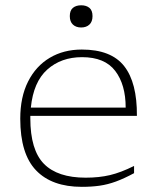

<svg xmlns="http://www.w3.org/2000/svg" viewBox="-20 -714 607 744"><path d="M297 -522Q410.5 -522 461 -458Q511.5 -394 510.5 -265H97.5Q97.5 -260.5 97.5 -255.5Q97.5 -133 150.2 -79.2Q203 -25.5 312 -25.5Q364 -25.5 406.2 -35.5Q448.5 -45.5 499.5 -71V-43Q460.5 -22 429 -10.5Q397.5 1 366.5 5.5Q335.5 10 297 10Q181 10 119.8 -53.8Q58.5 -117.5 58.5 -254Q58.5 -338 88.8 -398Q119 -458 172.8 -490Q226.5 -522 297 -522ZM298 -492.5Q217 -492.5 163.2 -444.5Q109.5 -396.5 99.5 -297H467Q467 -386 426.5 -439.2Q386 -492.5 298 -492.5ZM294.5 -607.5Q274.5 -607.5 262.5 -618.8Q250.5 -630 250.5 -651.5Q250.5 -673.5 262.5 -683.5Q274.5 -693.5 294.5 -693.5Q314.5 -693.5 326.5 -683.5Q338.5 -673.5 338.5 -651.5Q338.5 -630 326.5 -618.8Q314.5 -607.5 294.5 -607.5Z"/></svg>

Font: Newsreader 6pt ExtraLight
Style: Regular
Weight: 275
Designer: Hugues Gentile
Foundry: Production Type
Version: Version 1.003; ttfautohint (v1.8.3)